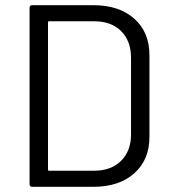

<svg xmlns="http://www.w3.org/2000/svg" viewBox="-20 -720 658 740"><path d="M94 -10V-690Q94 -700 104 -700H340Q439 -700 497.5 -648Q556 -596 556 -507V-193Q556 -104 497.5 -52Q439 0 340 0H104Q94 0 94 -10ZM169 -62H343Q408 -62 446.5 -100Q485 -138 485 -202V-497Q485 -562 447 -600Q409 -638 343 -638H169Q165 -638 165 -634V-66Q165 -62 169 -62Z"/></svg>

Font: Barlow GEO
Style: Regular
Weight: 400
Designer: Jeremy Tribby
Foundry: Tribby Type
Version: Version 1.408